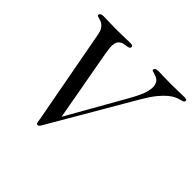

<svg xmlns="http://www.w3.org/2000/svg" viewBox="-164 -873 1081 1081"><g transform="rotate(45 376.5 -332.0)"><path d="M321.8 -112.8 514.6 -452.1Q532.7 -483.9 546.1 -512.2Q559.6 -540.5 564.9 -565.9Q570.3 -591.3 567.1 -607.2Q564 -623 556.2 -632.6Q548.3 -642.1 537.8 -646.2Q527.3 -650.4 518.1 -653.1Q508.8 -655.8 502.9 -658Q497.1 -660.2 498 -665Q499.5 -671.9 505.4 -676Q511.2 -680.2 526.4 -680.2Q533.2 -680.2 542.2 -679.9Q551.3 -679.7 564 -679.2Q576.7 -678.7 593.8 -678.5Q610.8 -678.2 633.8 -678.2Q668.9 -678.2 692.1 -679.2Q715.3 -680.2 729.5 -680.2Q739.7 -680.2 747.1 -678.2Q754.4 -676.3 752.4 -668Q751 -660.6 744.1 -658.2Q737.3 -655.8 726.1 -652.8Q714.8 -649.9 699 -643.1Q683.1 -636.2 663.1 -619.9Q643.1 -603.5 619.1 -574.5Q595.2 -545.4 567.4 -498L290 -22Q281.7 -6.3 274.4 4.9Q267.1 16.1 258.8 16.1Q250.5 16.1 248.3 4.9Q246.1 -6.3 244.1 -22L139.2 -585.9Q135.3 -607.4 127.7 -619.9Q120.1 -632.3 111.1 -639.4Q102.1 -646.5 92.8 -649.4Q83.5 -652.3 76.4 -654.3Q69.3 -656.2 65.2 -658.7Q61 -661.1 62.5 -667Q63.5 -672.9 69.8 -676.5Q76.2 -680.2 91.3 -680.2Q100.1 -680.2 110.1 -679.9Q120.1 -679.7 132.3 -679.2Q144.5 -678.7 160.4 -678.5Q176.3 -678.2 196.8 -678.2Q212.9 -678.2 228.8 -678.5Q244.6 -678.7 258.3 -679.2Q272 -679.7 283 -679.9Q293.9 -680.2 300.3 -680.2Q315.4 -680.2 319.8 -676.5Q324.2 -672.9 322.8 -666Q321.8 -659.7 315.9 -657.2Q310.1 -654.8 302 -653.3Q293.9 -651.9 284.4 -650.6Q274.9 -649.4 266.1 -645.3Q257.3 -641.1 250.5 -633.5Q243.7 -626 240.7 -611.8Q239.3 -604 238.8 -596.4Q238.3 -588.9 239.3 -578.9Q240.2 -568.8 242.7 -554.7Q245.1 -540.5 248.5 -519Z"/></g></svg>

Font: XB Zar
Style: Italic
Weight: 400
Italic angle: -12°
Designer: Behnam
Foundry: Irmug
Version: Version 8.005 2009